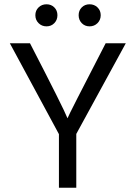

<svg xmlns="http://www.w3.org/2000/svg" viewBox="-20 -876 633 896"><path d="M233.5 -841.5Q248 -827 248 -805Q248 -783 233.5 -768Q219 -753 197 -753Q175 -753 160 -768Q145 -783 145 -805Q145 -827 160 -841.5Q175 -856 197 -856Q219 -856 233.5 -841.5ZM435 -841.5Q450 -827 450 -805Q450 -783 435 -768Q420 -753 398 -753Q376 -753 361.5 -768Q347 -783 347 -805Q347 -827 361.5 -841.5Q376 -856 398 -856Q420 -856 435 -841.5ZM336 0H255V-250L26 -674H120Q277 -370 295 -324Q300 -339 473 -674H567L336 -251Z"/></svg>

Font: Hind Kochi
Style: Regular
Weight: 400
Designer: Dhruvi Tolia
Foundry: Indian Type Foundry
Version: Version 0.702;PS 1.0;hotconv 1.0.81;makeotf.lib2.5.63406